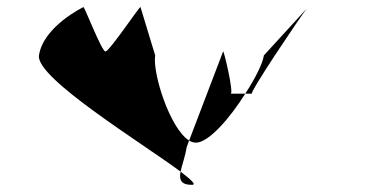

<svg xmlns="http://www.w3.org/2000/svg" viewBox="-20 -558 1083 537"><path d="M89 -403C79 -340 379 -157 485 -78C489 -97 498 -120 502 -146L509 -165C456 -197 406 -353 414 -403L373 -538C374 -546 286 -414 275 -414C264 -414 214 -546 213 -538C213 -538 101 -484 89 -403ZM485 -78C481 -56 485 -41 517 -41C530 -41 515 -55 485 -78ZM509 -165C515 -161 522 -159 528 -159C564 -159 624 -229 666 -296H625C635 -296 605 -422 604 -414ZM666 -296H685C675 -296 812 -499 837 -533L718 -403C715 -381 694 -339 666 -296ZM837 -533 841 -538C841 -538 840 -537 837 -533Z"/></svg>

Font: Ampere
Style: SCIta
Weight: 400
Version: Version 1